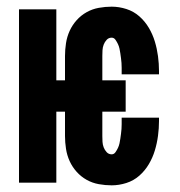

<svg xmlns="http://www.w3.org/2000/svg" viewBox="-20 -548 540 576"><path d="M315 8Q296 8 276.5 4.5Q257 1 240 -8.5Q223 -18 210 -32.5Q197 -47 189 -64.5Q181 -82 178 -101.5Q175 -121 175 -140V-213H149V0H37V-520H149V-307H175V-380Q175 -399 178 -418.5Q181 -438 189 -455.5Q197 -473 210 -487.5Q223 -502 240 -511.5Q257 -521 276.5 -524.5Q296 -528 315 -528Q337 -528 359 -521Q381 -514 398 -499Q415 -484 426.5 -464.5Q438 -445 444.5 -423.5Q451 -402 454 -379.5Q457 -357 457 -335V-325H345V-330Q345 -337 345 -344.5Q345 -352 344.5 -359Q344 -366 343 -373.5Q342 -381 341 -388Q340 -395 338.5 -402Q337 -409 334 -415.5Q331 -422 326.5 -428.5Q322 -435 315 -435Q306 -435 300 -428.5Q294 -422 291 -414Q288 -406 287.5 -397.5Q287 -389 287 -380V-307H357V-213H287V-140Q287 -131 287.5 -122.5Q288 -114 291 -106Q294 -98 300 -91.5Q306 -85 315 -85Q322 -85 326.5 -91.5Q331 -98 334 -104.5Q337 -111 338.5 -118Q340 -125 341 -132Q342 -139 343 -146.5Q344 -154 344.5 -161Q345 -168 345 -175.5Q345 -183 345 -190V-195H457V-185Q457 -163 454 -140.5Q451 -118 444.5 -96.5Q438 -75 426.5 -55.5Q415 -36 398 -21Q381 -6 359 1Q337 8 315 8Z"/></svg>

Font: Iosevka Term Curly Heavy
Style: Regular
Weight: 900
Designer: Belleve Invis
Foundry: Belleve Invis
Version: Version 32.3.0